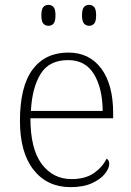

<svg xmlns="http://www.w3.org/2000/svg" viewBox="-20 -759 539 789"><path d="M270 10Q174 10 118 -61Q62 -132 62 -262Q62 -404 114 -473.5Q166 -543 261 -543Q347 -543 396 -477.5Q445 -412 445 -293V-273H105Q105 -147 151.5 -85Q198 -23 274 -23Q330 -23 365.5 -47.5Q401 -72 418 -107Q423 -104 426 -99Q429 -94 429 -86Q429 -68 411.5 -45.5Q394 -23 358.5 -6.5Q323 10 270 10ZM402 -303Q401 -397 366 -454.5Q331 -512 260 -512Q182 -512 147 -455.5Q112 -399 107 -303ZM346 -653Q334 -653 325.5 -662Q317 -671 317 -696Q317 -721 325 -730Q333 -739 346 -739Q359 -739 367 -730Q375 -721 375 -696Q375 -671 367 -662Q359 -653 346 -653ZM179 -653Q166 -653 158 -662Q150 -671 150 -696Q150 -721 158 -730Q166 -739 179 -739Q192 -739 200 -730Q208 -721 208 -696Q208 -671 200 -662Q192 -653 179 -653Z"/></svg>

Font: Noto Serif Armenian ExtraLight
Style: Regular
Weight: 250
Version: Version 2.007